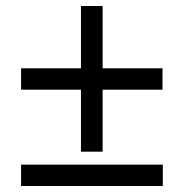

<svg xmlns="http://www.w3.org/2000/svg" viewBox="-20 -618 612 638"><path d="M321 -391H520V-320H321V-114H249V-320H50V-391H249V-598H321ZM50 0V-71H521V0Z"/></svg>

Font: Noto Sans
Style: Regular
Weight: 400
Designer: Monotype Design Team
Foundry: Monotype Imaging Inc.
Version: Version 1.902